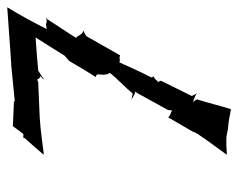

<svg xmlns="http://www.w3.org/2000/svg" viewBox="-82 -554 640 515"><g transform="rotate(-90 237.5 -297.0)"><path d="M80 -500 81 -499C112 -503 147 -508 180 -510L274 -514C276 -515 280 -516 281 -517C282 -513 287 -508 291 -508C288 -507 284 -502 282 -500L283 -499L288 -503L305 -514C334 -517 367 -519 394 -521C378 -496 361 -469 345 -443L331 -431C317 -407 303 -383 288 -360V-359C290 -361 293 -357 295 -356V-353L294 -340C294 -334 296 -325 299 -322C284 -302 262 -283 244 -261H241C236 -262 231 -263 228 -264C232 -261 242 -254 249 -254C247 -252 244 -247 243 -245L200 -167C199 -164 198 -158 199 -155C193 -158 179 -162 180 -166L140 -97C141 -95 137 -89 135 -87V-86C118 -60 97 -33 80 -9V-8C95 -9 113 -10 129 -9L149 -5C167 -4 186 0 201 3L202 2C211 -26 218 -57 228 -88C227 -92 223 -96 219 -99C229 -96 240 -93 246 -87C243 -90 239 -97 237 -102L278 -185C277 -187 276 -191 274 -192C278 -194 284 -204 289 -204L290 -205C288 -205 287 -209 287 -211C302 -240 315 -269 327 -296C329 -296 333 -295 336 -295L338 -296C340 -296 346 -295 346 -294L347 -295C346 -296 350 -301 351 -303L397 -384C400 -387 409 -392 412 -392V-393C409 -393 402 -398 401 -402C399 -404 396 -412 393 -412L392 -411C408 -437 427 -464 443 -490C444 -491 446 -492 448 -493H447C446 -493 444 -492 442 -492C441 -492 438 -491 438 -491C435 -492 432 -492 429 -493C426 -493 420 -492 416 -491C418 -494 421 -499 423 -503V-504C439 -535 457 -568 475 -597H474C424 -594 369 -589 316 -586L224 -577H222C222 -578 224 -578 224 -579C201 -580 179 -581 156 -582C150 -573 142 -563 135 -554H132C131 -553 127 -554 126 -555C126 -554 124 -550 123 -549C109 -534 92 -514 80 -500Z"/></g></svg>

Font: Charger Mayhem
Style: Obl
Weight: 400
Designer: Jasper
Foundry: Cannot Into Space Fonts
Version: Version 0.98